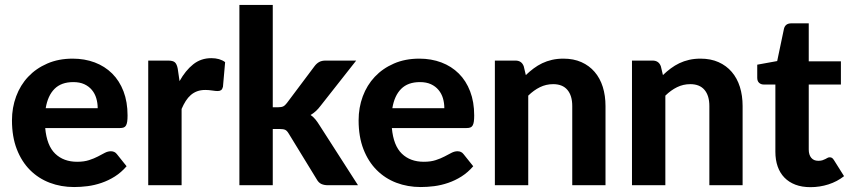

<svg xmlns="http://www.w3.org/2000/svg" viewBox="-20 -766 3514 794"><path d="M384 -318.5Q384 -340 378.2 -359.5Q372.5 -379 360 -394Q347.5 -409 328.5 -417.8Q309.5 -426.5 283 -426.5Q233.5 -426.5 205.5 -398.5Q177.5 -370.5 169 -318.5ZM167 -236.5Q173.5 -164 208.2 -130.5Q243 -97 299 -97Q327.5 -97 348.2 -103.8Q369 -110.5 384.8 -118.8Q400.5 -127 413.2 -133.8Q426 -140.5 438.5 -140.5Q454.5 -140.5 463.5 -128.5L503.5 -78.5Q481.5 -53 455 -36.2Q428.5 -19.5 400 -9.8Q371.5 0 342.5 3.8Q313.5 7.5 286.5 7.5Q232.5 7.5 185.8 -10.2Q139 -28 104.2 -62.8Q69.5 -97.5 49.5 -149Q29.5 -200.5 29.5 -268.5Q29.5 -321 46.8 -367.5Q64 -414 96.5 -448.5Q129 -483 175.5 -503.2Q222 -523.5 280.5 -523.5Q330 -523.5 371.8 -507.8Q413.5 -492 443.8 -462Q474 -432 490.8 -388.2Q507.5 -344.5 507.5 -288.5Q507.5 -273 506 -263Q504.5 -253 501 -247Q497.5 -241 491.5 -238.8Q485.5 -236.5 476 -236.5Z M722.5 -430.5Q747 -474.5 779 -500Q811 -525.5 854 -525.5Q889 -525.5 911 -509L902 -407Q899.5 -397 894.2 -393.2Q889 -389.5 880 -389.5Q872 -389.5 857 -391.8Q842 -394 829 -394Q810 -394 795.2 -388.5Q780.5 -383 769 -373Q757.5 -363 748.2 -348.5Q739 -334 731 -315.5V0H593V-515.5H674.5Q695.5 -515.5 703.5 -508Q711.5 -500.5 715 -482Z M1108 -745.5V-322.5H1131Q1144 -322.5 1151.5 -326.2Q1159 -330 1166.5 -340L1280.5 -492Q1289 -503.5 1299.8 -509.5Q1310.5 -515.5 1327 -515.5H1453L1305 -327.5Q1287.5 -304 1264.5 -290.5Q1276 -282.5 1284.5 -272Q1293 -261.5 1301 -248.5L1460.5 0H1336.5Q1320.5 0 1309 -5.2Q1297.5 -10.5 1290 -24L1174 -213.5Q1167 -225.5 1159.5 -229Q1152 -232.5 1137 -232.5H1108V0H970V-745.5Z M1817.5 -318.5Q1817.5 -340 1811.8 -359.5Q1806 -379 1793.5 -394Q1781 -409 1762 -417.8Q1743 -426.5 1716.5 -426.5Q1667 -426.5 1639 -398.5Q1611 -370.5 1602.5 -318.5ZM1600.5 -236.5Q1607 -164 1641.8 -130.5Q1676.5 -97 1732.5 -97Q1761 -97 1781.8 -103.8Q1802.5 -110.5 1818.2 -118.8Q1834 -127 1846.8 -133.8Q1859.5 -140.5 1872 -140.5Q1888 -140.5 1897 -128.5L1937 -78.5Q1915 -53 1888.5 -36.2Q1862 -19.5 1833.5 -9.8Q1805 0 1776 3.8Q1747 7.5 1720 7.5Q1666 7.5 1619.2 -10.2Q1572.5 -28 1537.8 -62.8Q1503 -97.5 1483 -149Q1463 -200.5 1463 -268.5Q1463 -321 1480.2 -367.5Q1497.5 -414 1530 -448.5Q1562.5 -483 1609 -503.2Q1655.5 -523.5 1714 -523.5Q1763.5 -523.5 1805.2 -507.8Q1847 -492 1877.2 -462Q1907.5 -432 1924.2 -388.2Q1941 -344.5 1941 -288.5Q1941 -273 1939.5 -263Q1938 -253 1934.5 -247Q1931 -241 1925 -238.8Q1919 -236.5 1909.5 -236.5Z M2154.5 -455.5Q2170 -470.5 2186.8 -483Q2203.5 -495.5 2222.2 -504.5Q2241 -513.5 2262.8 -518.5Q2284.5 -523.5 2310 -523.5Q2352 -523.5 2384.5 -509Q2417 -494.5 2439.2 -468.5Q2461.5 -442.5 2472.8 -406.5Q2484 -370.5 2484 -327.5V0H2346.5V-327.5Q2346.5 -370.5 2326.5 -394.2Q2306.5 -418 2267.5 -418Q2238.5 -418 2213 -405.5Q2187.5 -393 2164.5 -370.5V0H2026.5V-515.5H2111.5Q2137.5 -515.5 2146 -491.5Z M2721.5 -455.5Q2737 -470.5 2753.8 -483Q2770.5 -495.5 2789.2 -504.5Q2808 -513.5 2829.8 -518.5Q2851.5 -523.5 2877 -523.5Q2919 -523.5 2951.5 -509Q2984 -494.5 3006.2 -468.5Q3028.5 -442.5 3039.8 -406.5Q3051 -370.5 3051 -327.5V0H2913.5V-327.5Q2913.5 -370.5 2893.5 -394.2Q2873.5 -418 2834.5 -418Q2805.5 -418 2780 -405.5Q2754.5 -393 2731.5 -370.5V0H2593.5V-515.5H2678.5Q2704.5 -515.5 2713 -491.5Z M3331.5 8Q3296.5 8 3269.5 -2.2Q3242.5 -12.5 3224 -31.5Q3205.5 -50.5 3196 -77.5Q3186.5 -104.5 3186.5 -138.5V-416.5H3138Q3127 -416.5 3119.2 -423.5Q3111.5 -430.5 3111.5 -444.5V-498.5L3194 -513.5L3222 -647Q3227.5 -669.5 3252.5 -669.5H3324.5V-512.5H3457.5V-416.5H3324.5V-147.5Q3324.5 -126 3334.8 -113.5Q3345 -101 3364 -101Q3374 -101 3381 -103.2Q3388 -105.5 3393 -108.2Q3398 -111 3402.2 -113.2Q3406.5 -115.5 3411 -115.5Q3417 -115.5 3421 -112.8Q3425 -110 3429 -103.5L3470.5 -37.5Q3442 -15 3406 -3.5Q3370 8 3331.5 8Z"/></svg>

Font: Lato 2
Style: Regular
Weight: 800
Designer: Lukasz Dziedzic with Adam Twardoch and Botio Nikoltchev
Foundry: tyPoland Lukasz Dziedzic
Version: Version 2.015; 2015-08-06; http://www.latofonts.com/